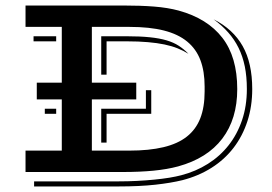

<svg xmlns="http://www.w3.org/2000/svg" viewBox="-20 -628 992 701"><path d="M73.2 -78.1H205.6V-265.1H114.3V-326.2H205.6V-529.8H73.2V-607.9H428.7Q493.7 -607.9 543 -604Q592.3 -600.1 632.3 -589.4Q737.3 -560.5 791.7 -490.2Q846.2 -419.9 846.2 -302.7Q846.2 -193.8 791.5 -121.8Q736.8 -49.8 630.4 -20.5Q590.8 -9.8 540.8 -4.9Q490.7 0 428.7 0H73.2ZM413.1 34.2Q447.3 34.2 480.5 32.5Q513.7 30.8 543.5 27.8Q573.2 24.9 598.4 20.8Q623.5 16.6 642.1 11.7Q694.8 -2 739 -29.8Q783.2 -57.6 814.7 -97.7Q846.2 -137.7 863.8 -189.5Q881.3 -241.2 881.3 -302.7Q881.3 -348.1 873.8 -385.3Q866.2 -422.4 851.1 -453.1Q835.9 -483.9 813.2 -509.5Q790.5 -535.2 759.8 -557.6Q831.1 -521.5 866 -459.7Q900.9 -397.9 900.9 -302.7Q900.9 -239.7 883.3 -185.5Q865.7 -131.3 832.8 -88.4Q799.8 -45.4 752.4 -15.4Q705.1 14.6 646 29.8Q604.5 40 546.9 46.4Q489.3 52.7 413.1 52.7H104.5V34.2ZM452.1 -78.1Q524.4 -78.1 576.7 -90.6Q628.9 -103 662.1 -129.2Q695.3 -155.3 711.2 -196Q727.1 -236.8 727.1 -293.9V-312Q727.1 -367.7 711.7 -408.4Q696.3 -449.2 663.3 -476.3Q630.4 -503.4 578.4 -516.6Q526.4 -529.8 452.6 -529.8H315.4V-326.2H477.5V-265.1H315.4V-78.1ZM349.6 -495.6H443.4Q492.2 -495.6 527.3 -491.9Q562.5 -488.3 588.1 -480.7Q613.8 -473.1 632.6 -460.9Q651.4 -448.7 668 -431.6Q649.9 -442.9 628.7 -451.4Q607.4 -460 580.6 -465.6Q553.7 -471.2 520 -474.1Q486.3 -477.1 443.4 -477.1H369.1V-355.5H349.6ZM102.5 -495.6H185.1V-477.1H102.5ZM349.6 -231H512.7V-298.8H532.2V-212.4H369.1V-107.4H349.6ZM143.6 -231H185.1V-212.4H143.6Z"/></svg>

Font: Vast Shadow
Style: Regular
Weight: 400
Designer: Nicole Fally
Foundry: Nicole Fally
Version: Version 1.002